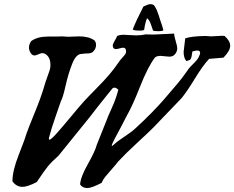

<svg xmlns="http://www.w3.org/2000/svg" viewBox="-20 -905 1149 942"><path d="M687.5 -759.8Q686.5 -754.9 665 -754.9Q631.8 -754.9 631.8 -761.7Q646.5 -800.8 683.6 -873Q708 -884.8 717.8 -884.8Q726.6 -884.8 735.4 -879.9Q745.1 -865.2 749.5 -855Q753.9 -844.7 759.3 -828.1Q764.6 -811.5 766.6 -804.7Q776.4 -777.3 781.2 -758.8V-757.8Q781.2 -752 754.9 -752Q733.4 -752 730.5 -755.9Q729.5 -757.8 721.2 -783.2Q712.9 -808.6 701.2 -815.4Q691.4 -790 687.5 -759.8ZM549.8 -664.1Q533.2 -664.1 533.2 -681.6Q533.2 -689.5 543 -705.6Q552.7 -721.7 554.7 -728.5Q567.4 -734.4 587.9 -734.4Q595.7 -734.4 616.2 -732.9Q636.7 -731.4 648.4 -731.4Q673.8 -731.4 694.3 -736.3Q710 -735.4 733.4 -735.4Q743.2 -735.4 834 -740.2Q835 -726.6 842.3 -702.6Q849.6 -678.7 849.6 -668Q849.6 -653.3 839.8 -640.6Q830.1 -627 810.5 -627Q803.7 -627 789.6 -628.9Q775.4 -630.9 767.6 -630.9Q750 -630.9 740.2 -623Q705.1 -576.2 667.5 -481Q629.9 -385.7 603.5 -339.8Q594.7 -321.3 575.2 -285.2Q555.7 -249 542 -222.7Q528.3 -196.3 528.3 -190.4Q528.3 -188.5 529.3 -188.5L536.1 -193.4Q555.7 -211.9 590.8 -234.9Q626 -257.8 644.5 -275.4Q686.5 -313.5 723.6 -351.6Q760.7 -389.6 782.7 -415Q804.7 -440.4 853.5 -498Q863.3 -509.8 871.6 -520.5Q879.9 -531.2 889.6 -544.9Q899.4 -558.6 906.2 -568.4Q914.1 -578.1 926.8 -590.3Q939.5 -602.5 947.3 -612.8Q955.1 -623 959 -634.8Q961.9 -639.6 961.9 -645.5Q961.9 -657.2 947.3 -657.2Q940.4 -657.2 923.8 -652.3Q922.9 -649.4 920.9 -633.8Q918.9 -618.2 912.1 -611.3Q911.1 -610.4 894.5 -605.5Q880.9 -620.1 880.9 -650.4Q880.9 -654.3 888.7 -716.8Q918.9 -727.5 988.3 -728.5Q1005.9 -726.6 1014.6 -726.6Q1025.4 -726.6 1043 -728Q1060.5 -729.5 1068.4 -729.5Q1071.3 -729.5 1075.7 -729Q1080.1 -728.5 1082 -728.5Q1109.4 -704.1 1109.4 -680.7Q1109.4 -655.3 1076.2 -622.1L1005.9 -616.2Q975.6 -584 936.5 -520Q897.5 -456.1 871.1 -423.8L732.4 -279.3Q706.1 -252.9 650.9 -202.1Q595.7 -151.4 560.5 -113.3Q546.9 -95.7 526.9 -73.2Q506.8 -50.8 495.6 -36.6Q484.4 -22.5 478.5 -7.8Q429.7 17.6 408.2 17.6Q384.8 17.6 373 0Q375 -36.1 410.6 -99.1Q446.3 -162.1 455.1 -195.3L502 -312.5Q508.8 -332 529.3 -377Q549.8 -421.9 560.5 -464.8Q543.9 -481.4 531.2 -470.7Q520.5 -457 499 -430.7Q477.5 -404.3 458 -379.4Q438.5 -354.5 419.9 -330.1L266.6 -140.6Q232.4 -110.4 215.3 -89.4Q198.2 -68.4 160.2 -11.7Q115.2 11.7 89.8 11.7Q60.5 11.7 41 -15.6Q41 -67.4 71.8 -145Q102.5 -222.7 109.4 -248Q122.1 -283.2 141.6 -330.6Q161.1 -377.9 175.8 -417.5Q190.4 -457 203.1 -502Q206.1 -512.7 212.9 -529.8Q219.7 -546.9 223.6 -560.1Q227.5 -573.2 227.5 -585.9Q227.5 -628.9 197.3 -642.6Q191.4 -644.5 188.5 -644.5Q181.6 -644.5 168.5 -638.7Q155.3 -632.8 149.4 -632.8Q137.7 -632.8 129.9 -646Q122.1 -659.2 122.1 -671.9Q122.1 -687.5 132.8 -703.1Q163.1 -725.6 214.8 -725.6H256.8Q275.4 -725.6 285.2 -726.6Q304.7 -724.6 313.5 -724.6Q323.2 -724.6 341.3 -725.6Q359.4 -726.6 368.2 -726.6Q415 -726.6 443.4 -707Q451.2 -698.2 451.2 -684.6Q451.2 -666 437.5 -652.3Q428.7 -642.6 407.2 -642.6H404.3Q391.6 -642.6 384.8 -640.6H380.9Q353.5 -640.6 334.5 -592.8Q315.4 -544.9 301.8 -484.4Q288.1 -423.8 279.3 -410.2Q273.4 -392.6 252.4 -332.5Q231.4 -272.5 220.7 -230.5Q219.7 -227.5 219.7 -223.6Q219.7 -219.7 222.7 -219.7Q230.5 -219.7 258.8 -251.5Q287.1 -283.2 329.1 -334Q371.1 -384.8 390.6 -406.2Q411.1 -428.7 450.2 -468.3Q489.3 -507.8 514.6 -537.1Q540 -566.4 566.4 -605.5Q570.3 -611.3 579.1 -620.6Q587.9 -629.9 593.3 -637.2Q598.6 -644.5 598.6 -652.3Q598.6 -670.9 584 -670.9Q578.1 -670.9 566.4 -667.5Q554.7 -664.1 549.8 -664.1Z"/></svg>

Font: Essays1743
Style: Italic
Weight: 500
Italic angle: -10°
Designer: Based on the typeface in a 1743 English translation of the essays of Montaigne.  PostScript/TrueType font designed by Jo
Version: Version 002.100